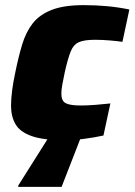

<svg xmlns="http://www.w3.org/2000/svg" viewBox="-20 -538 524 748"><path d="M230 8Q148 8 103 -8Q58 -24 40.5 -54Q23 -84 23 -126Q23 -179 40 -258Q52 -317 66.5 -365Q81 -413 107.5 -447Q134 -481 181.5 -499.5Q229 -518 306 -518Q403 -518 484 -501L457 -375Q438 -378 407.5 -380.5Q377 -383 350 -383Q308 -383 287 -373.5Q266 -364 255 -336.5Q244 -309 232 -255Q226 -227 222.5 -207Q219 -187 219 -173Q219 -145 236 -136Q253 -127 295 -127Q320 -127 352 -129.5Q384 -132 410 -135L383 -10Q346 -2 307 3Q268 8 230 8ZM51 190V185L179 -18H300L299 -13L220 190Z"/></svg>

Font: Saira ExtraBold
Style: Italic
Weight: 800
Italic angle: -12°
Designer: Hector Gatti with collaboration of the Omnibus-Type team
Foundry: Omnibus-Type
Version: Version 1.100; ttfautohint (v1.8.3)